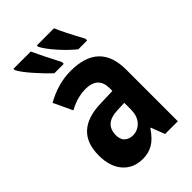

<svg xmlns="http://www.w3.org/2000/svg" viewBox="-229 -857 958 958"><g transform="rotate(-45 250.0 -377.5)"><path d="M415 -605V-618Q362 -715 341 -765H220V-756Q234 -727 274 -681.5Q314 -636 353 -605ZM250 -605V-618Q200 -714 177 -765H55V-756Q69 -728 111 -680.5Q153 -633 184 -605ZM182 -169Q182 -249 276 -252L326 -254V-209Q326 -160 301 -134Q276 -108 242 -108Q217 -108 199.5 -123Q182 -138 182 -169ZM329 -73H332L360 0H450V-365Q450 -556 249 -556Q160 -556 73 -507L120 -407Q158 -427 186 -433.5Q214 -440 236 -440Q326 -440 326 -358V-338L238 -335Q50 -329 50 -158Q50 -80 89 -35Q128 10 195 10Q235 10 266.5 -8.5Q298 -27 329 -73Z"/></g></svg>

Font: Noto Sans Mono UI Condensed
Style: Bold
Weight: 700
Width: 3
Designer: Monotype Design team
Foundry: Monotype Imaging Inc.
Version: 1.000